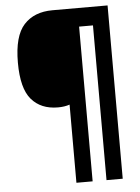

<svg xmlns="http://www.w3.org/2000/svg" viewBox="-59 -806 716 979"><g transform="rotate(-5 299.0 -316.5)"><path d="M529 127H446V-665H375V127H292V-273Q266 -264 232 -264Q145 -264 96.5 -320.5Q48 -377 48 -509Q48 -645 100.5 -702.5Q153 -760 247 -760H529Z"/></g></svg>

Font: Noto Sans Kannada SemiCondensed ExtraBold
Style: Regular
Weight: 800
Width: 4
Designer: Jelle Bosma - Monotype Design Team
Foundry: Monotype Imaging Inc.
Version: Version 2.005; ttfautohint (v1.8.4.7-5d5b)